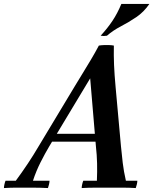

<svg xmlns="http://www.w3.org/2000/svg" viewBox="-84 -951 777 973"><path d="M-64 2Q-64 -6 -61.5 -17Q-59 -28 -56 -35H-4Q29 -80 57 -122Q85 -164 112 -210L298 -519Q313 -544 334 -578Q355 -612 377 -649Q399 -686 417 -720Q428 -722 442 -722.5Q456 -723 470 -722.5Q484 -722 493 -720L373 -554L166 -210Q144 -173 121.5 -128.5Q99 -84 83 -35H167Q167 -28 164.5 -17Q162 -6 159 2Q118 0 83.5 0Q49 0 32 0Q14 0 -7.5 0Q-29 0 -64 2ZM554 -35H612Q612 -28 609.5 -17Q607 -6 604 2Q570 0 541 0Q512 0 471 0Q436 0 400 0Q364 0 330 2Q330 -6 332.5 -17Q335 -28 338 -35H407Q409 -80 408 -123Q407 -166 402 -210L373 -554L493 -720Q492 -670 494 -621.5Q496 -573 502 -508L529 -210Q533 -168 538 -125.5Q543 -83 554 -35ZM431 -233H169L178 -273H440ZM673 -931Q645 -890 606.5 -864Q568 -838 528.5 -817.5Q489 -797 458 -770Q442 -767 426 -770Q461 -808 486 -845.5Q511 -883 531 -931Z"/></svg>

Font: Poltawski Nowy Medium
Style: Italic
Weight: 500
Italic angle: -12°
Version: Version 1.001;gftools[0.9.25]